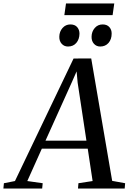

<svg xmlns="http://www.w3.org/2000/svg" viewBox="-86 -1084 746 1104"><path d="M-66.5 0 -63.5 -30.5 0 -43 337 -747.5 438.5 -748 559 -44 633.5 -30.5 631 0H362.5L365 -30.5L446.5 -43L418.5 -229H154.5L71 -43L159.5 -30.5L156.5 0ZM175.5 -275H411L360.5 -608.5L354.5 -673.5L329 -615.5ZM305 -816.5Q283 -816.5 268.8 -832.2Q254.5 -848 255 -873Q255.5 -902.5 273.5 -923Q291.5 -943.5 318.5 -943.5Q344.5 -943.5 357.8 -928Q371 -912.5 371 -890.5Q370.5 -858 352.8 -837.2Q335 -816.5 305 -816.5ZM490 -816.5Q468.5 -816.5 454.2 -832.2Q440 -848 440.5 -873Q441 -902.5 458.8 -923Q476.5 -943.5 504 -943.5Q529.5 -943.5 543 -928Q556.5 -912.5 556 -890.5Q556 -858 538 -837.2Q520 -816.5 490 -816.5ZM293.5 -1064H571L561.5 -997H284Z"/></svg>

Font: Merriweather 72pt
Style: Italic
Weight: 400
Italic angle: -7.8°
Version: Version 2.101